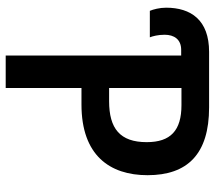

<svg xmlns="http://www.w3.org/2000/svg" viewBox="-60 -694 754 674"><g transform="rotate(90 317.0 -357.0)"><path d="M175 0H289V-266H347C525 -266 595 -365 595 -498C595 -638 521 -714 357 -714H162C50 -714 7 -650 7 -563C7 -540 13 -518 18 -506H111C107 -516 102 -535 102 -558C102 -591 118 -616 155 -616H175ZM289 -363V-617H349C438 -617 479 -579 479 -495C479 -401 431 -363 335 -363Z"/></g></svg>

Font: Noto Sans UI SemiCondensed Medium
Style: Regular
Weight: 500
Width: 4
Designer: Monotype Design Team
Foundry: Monotype Imaging Inc.
Version: Version 1.901